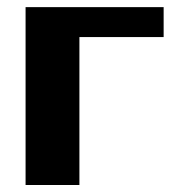

<svg xmlns="http://www.w3.org/2000/svg" viewBox="-20 -525 526 545"><path d="M52.6 -504.7H444.5V-419.7H76.3L205.4 -496.1V0.2H52.6Z"/></svg>

Font: Russolo 10pt ExtraLight
Style: Regular
Weight: 200
Designer: Micah Stupak-Hahn
Version: Version 1.000